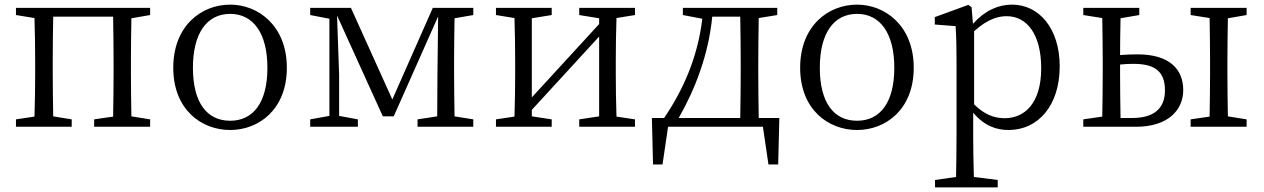

<svg xmlns="http://www.w3.org/2000/svg" viewBox="-20 -548 5465 830"><path d="M629 -483V-514H49V-483L129 -470C131 -415 132 -339 132 -286V-228C132 -176 131 -99 129 -44L49 -32V0H290V-32L210 -45C209 -100 208 -176 208 -228V-286C208 -341 209 -421 210 -476H469C470 -421 471 -341 471 -286V-228C471 -176 470 -100 469 -44L387 -32V0H629V-32L548 -45C547 -100 546 -176 546 -228V-286C546 -338 547 -414 548 -469Z M975 14C1098 14 1220 -74 1220 -255C1220 -437 1096 -528 975 -528C851 -528 729 -437 729 -255C729 -74 851 14 975 14ZM975 -26C874 -26 814 -105 814 -255C814 -404 874 -488 975 -488C1075 -488 1136 -404 1136 -255C1136 -105 1075 -26 975 -26Z M2026 -483V-514H1851L1676 -118L1497 -514H1321V-483L1404 -467V-47L1321 -32V0H1527V-32L1446 -47V-225L1437 -481L1635 -45H1682L1874 -477L1871 -225L1870 -45L1785 -32V0H2026V-32L1945 -45C1944 -100 1943 -176 1943 -228V-286C1943 -338 1944 -414 1945 -469Z M2725 -483V-514H2484V-483L2570 -469V-444L2279 -127V-469L2365 -483V-514H2124V-483L2204 -470C2206 -415 2207 -339 2207 -286V-228C2207 -176 2206 -100 2204 -44L2124 -32V0H2365V-32L2279 -45V-73L2570 -390V-45L2484 -32V0H2725V-32L2645 -44C2643 -100 2642 -176 2642 -228V-286C2642 -338 2643 -415 2645 -470Z M2914 -38C2986 -164 3043 -313 3059 -476H3180C3181 -421 3182 -341 3182 -286V-228C3182 -174 3181 -94 3180 -38ZM3260 -38C3259 -94 3258 -174 3258 -228V-286C3258 -339 3259 -415 3260 -470L3340 -483V-514H2932V-483L3016 -467C2996 -299 2933 -159 2851 -38H2798L2803 163H2844L2868 0H3278L3302 163H3344L3349 -38Z M3685 14C3808 14 3930 -74 3930 -255C3930 -437 3806 -528 3685 -528C3561 -528 3439 -437 3439 -255C3439 -74 3561 14 3685 14ZM3685 -26C3584 -26 3524 -105 3524 -255C3524 -404 3584 -488 3685 -488C3785 -488 3846 -404 3846 -255C3846 -105 3785 -26 3685 -26Z M4191 -413C4251 -467 4296 -478 4332 -478C4419 -478 4481 -400 4481 -253C4481 -101 4409 -37 4323 -37C4278 -37 4235 -53 4191 -97ZM4180 -517 4166 -527 4021 -474V-442L4111 -435C4114 -388 4115 -346 4115 -282V34C4115 93 4114 157 4113 217L4022 230V262H4293V230L4190 217C4188 156 4187 90 4187 32V-61C4236 -2 4290 14 4340 14C4468 14 4561 -92 4561 -261C4561 -425 4472 -528 4355 -528C4296 -528 4238 -503 4186 -445Z M4824 -38C4823 -94 4822 -174 4822 -228V-269C4841 -271 4860 -272 4880 -272C4974 -272 5016 -238 5016 -157C5016 -78 4967 -38 4875 -38ZM4905 -483V-514H4663V-483L4745 -470C4746 -415 4747 -339 4747 -286V-228C4747 -176 4746 -100 4745 -44L4663 -32V0H4891C5028 0 5095 -71 5095 -159C5095 -249 5035 -313 4898 -313C4872 -313 4847 -312 4822 -310C4822 -360 4823 -422 4824 -469ZM5369 -483V-514H5127V-483L5209 -470C5210 -415 5211 -339 5211 -286V-228C5211 -176 5210 -100 5209 -44L5127 -32V0H5369V-32L5288 -45C5287 -100 5286 -176 5286 -228V-286C5286 -338 5287 -414 5288 -469Z"/></svg>

Font: Source Han Serif
Style: Regular
Weight: 400
Designer: Ryoko NISHIZUKA 西塚涼子 (kana & ideographs); Frank Grießhammer (Latin, Greek & Cyrillic); Wenlong ZHANG 张文龙 (bopomofo); San
Foundry: Adobe Systems Incorporated
Version: Version 1.001;PS 1.001;hotconv 16.6.54;makeotf.lib2.5.65590